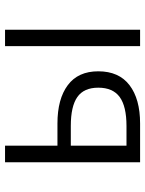

<svg xmlns="http://www.w3.org/2000/svg" viewBox="73 -649 576 762"><g transform="rotate(-90 361.0 -268.0)"><path d="M164 -536V-328H252Q349 -328 404 -287Q459 -246 459 -166Q459 -84 404 -42Q349 0 252 0H98V-536ZM394 -166Q394 -223 357 -249Q320 -275 242 -275H164V-54H242Q320 -54 357 -81Q394 -108 394 -166ZM624 -536V0H559V-536Z"/></g></svg>

Font: 寒蝉端黑体 Light
Style: Regular
Weight: 300
Designer: ChillDuanSans {Warren2060}; 
Source Han Sans {Ryoko NISHIZUKA 西塚涼子 (kana, bopomofo & ideographs); Paul D. Hunt (Latin, G
Foundry: ChillType&Adobe
Version: Version 1.300;Glyphs 3.3 (3306)